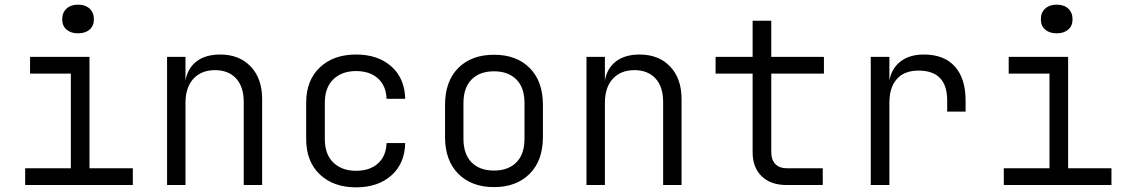

<svg xmlns="http://www.w3.org/2000/svg" viewBox="-20 -794 4840 824"><path d="M88 0V-72H284V-478H109V-550H364V-72H550V0ZM315 -651Q284 -651 265.5 -667Q247 -683 247 -711Q247 -740 265.5 -757Q284 -774 315 -774Q346 -774 364.5 -757Q383 -740 383 -711Q383 -683 364.5 -667Q346 -651 315 -651Z M697 0V-550H776V-448Q785 -501 823.5 -530.5Q862 -560 925 -560Q1007 -560 1056 -508.5Q1105 -457 1105 -369V0H1026V-356Q1026 -422 993 -457.5Q960 -493 903 -493Q844 -493 810 -456Q776 -419 776 -353V0Z M1508 10Q1411 10 1352.5 -45.5Q1294 -101 1294 -197V-353Q1294 -449 1352.5 -504.5Q1411 -560 1508 -560Q1602 -560 1659.5 -509Q1717 -458 1719 -370H1639Q1637 -426 1602 -457.5Q1567 -489 1508 -489Q1447 -489 1410.5 -453.5Q1374 -418 1374 -353V-197Q1374 -132 1410.5 -96.5Q1447 -61 1508 -61Q1567 -61 1602 -92.5Q1637 -124 1639 -180H1719Q1717 -92 1659.5 -41Q1602 10 1508 10Z M2100 9Q2004 9 1947 -48Q1890 -105 1890 -206V-344Q1890 -445 1946.5 -502Q2003 -559 2100 -559Q2197 -559 2253.5 -502Q2310 -445 2310 -344V-206Q2310 -105 2253 -48Q2196 9 2100 9ZM2100 -62Q2161 -62 2196 -97Q2231 -132 2231 -199V-351Q2231 -418 2196 -453Q2161 -488 2100 -488Q2039 -488 2004 -453Q1969 -418 1969 -351V-199Q1969 -132 2004 -97Q2039 -62 2100 -62Z M2497 0V-550H2576V-448Q2585 -501 2623.5 -530.5Q2662 -560 2725 -560Q2807 -560 2856 -508.5Q2905 -457 2905 -369V0H2826V-356Q2826 -422 2793 -457.5Q2760 -493 2703 -493Q2644 -493 2610 -456Q2576 -419 2576 -353V0Z M3355 0Q3288 0 3249 -37.5Q3210 -75 3210 -140V-478H3051V-550H3210V-705H3290V-550H3516V-478H3290V-140Q3290 -108 3307.5 -90Q3325 -72 3355 -72H3511V0Z M3717 0V-550H3797V-448Q3806 -500 3844.5 -530Q3883 -560 3945 -560Q4032 -560 4078 -508.5Q4124 -457 4124 -363V-315H4045V-363Q4045 -491 3922 -491Q3861 -491 3829 -455Q3797 -419 3797 -353V0Z M4288 0V-72H4484V-478H4309V-550H4564V-72H4750V0ZM4515 -651Q4484 -651 4465.5 -667Q4447 -683 4447 -711Q4447 -740 4465.5 -757Q4484 -774 4515 -774Q4546 -774 4564.5 -757Q4583 -740 4583 -711Q4583 -683 4564.5 -667Q4546 -651 4515 -651Z"/></svg>

Font: JetBrains Mono NL Light
Style: Regular
Weight: 300
Monospace: yes
Designer: Philipp Nurullin, Konstantin Bulenkov
Foundry: JetBrains
Version: Version 2.305; ttfautohint (v1.8.4.7-5d5b)